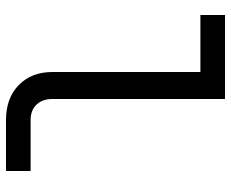

<svg xmlns="http://www.w3.org/2000/svg" viewBox="-85 -685 770 640"><g transform="rotate(90 300.0 -365.0)"><path d="M380 0Q307 0 263.5 -42.5Q220 -85 220 -155V-648H30V-730H310V-155Q310 -121 329 -101.5Q348 -82 380 -82H550V0Z"/></g></svg>

Font: JetBrainsMonoNL NFM
Style: Regular
Weight: 400
Monospace: yes
Designer: Philipp Nurullin, Konstantin Bulenkov
Foundry: JetBrains
Version: Version 2.304; ttfautohint (v1.8.4.7-5d5b);Nerd Fonts 3.3.0